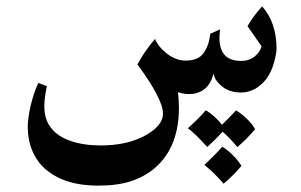

<svg xmlns="http://www.w3.org/2000/svg" viewBox="-20 -299 944 602"><path d="M847 -147Q847 -132 839.5 -104Q832 -76 817 -54Q783 -9 735 -9Q699 -9 675 -29Q658 -44 653.5 -55.5Q649 -67 649 -68Q641 -31 613 -14Q595 -4 573 -4Q556 -4 538 -10Q541 13 541 39Q541 150 480 214Q445 251 391 269Q349 283 288 283Q211 283 159 256Q103 227 81 173Q67 139 67 99Q67 73 75.5 35Q84 -3 100 -39L127 -29Q119 8 119 34Q119 77 141 103Q161 129 201.5 143Q242 157 296 157Q370 157 423 132Q454 118 472.5 98.5Q491 79 491 57Q491 12 411 -97Q432 -137 466 -177Q477 -151 504.5 -130Q532 -109 562 -109Q602 -109 619 -133.5Q636 -158 639 -193L670 -207Q668 -189 668 -181Q668 -145 684.5 -126.5Q701 -108 737 -108Q761 -108 778.5 -122Q796 -136 800 -154L756 -217Q775 -250 802 -279Q847 -228 847 -147ZM724 162Q702 135 678 114Q666 128 630 162Q592 120 569 103Q602 74 625 47Q650 60 676 92Q692 77 703 65Q714 53 720 47Q737 57 754 73.5Q771 90 780 106Q752 139 724 162ZM681 277Q656 247 621 218Q658 183 677 161Q695 172 711.5 189Q728 206 737 221Q709 254 681 277Z"/></svg>

Font: Mirza Medium
Style: Regular
Weight: 500
Designer: Arabic design by Kourosh Beigpour, Latin design by Eduardo Tunni, engineering by Lasse Fister
Version: Version 1.0010g